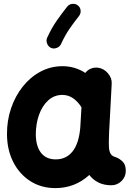

<svg xmlns="http://www.w3.org/2000/svg" viewBox="-20 -905 679 992"><path d="M555.2 52.2Q517.6 52.2 489.3 38.3Q460.9 24.4 441.4 -1Q367.2 66.9 266.1 66.9Q193.4 66.9 137 31Q80.6 -4.9 48.6 -67.6Q16.6 -130.4 16.1 -210.9Q15.6 -281.7 37.1 -345.2Q58.6 -408.7 97.7 -457.8Q136.7 -506.8 189.2 -534.9Q241.7 -563 303.2 -563Q367.2 -563 420.9 -528.3Q431.6 -543 449.2 -550.3Q466.8 -557.6 486.8 -555.2Q517.1 -550.8 538.1 -525.9Q559.1 -501 557.1 -471.7L544.9 -243.2Q544.4 -235.8 543.9 -228.5Q543 -207.5 542.5 -181.9Q542 -156.2 543 -143.6Q543.9 -125.5 550.8 -111.8Q557.6 -98.1 579.6 -92.3Q597.2 -85.9 613.5 -70.3Q629.9 -54.7 629.9 -22Q629.9 8.3 607.9 30.3Q585.9 52.2 555.2 52.2ZM268.1 -81.5Q322.3 -81.5 355.2 -123Q388.2 -164.6 395 -248.5Q395 -254.9 395.5 -260.3Q395.5 -263.2 396 -266.1L400.9 -350.6Q381.8 -380.9 357.2 -397.7Q332.5 -414.6 301.8 -414.6Q260.3 -414.6 229.2 -386.5Q198.2 -358.4 181.6 -311.8Q165 -265.1 165 -209Q166 -147.9 192.6 -114.7Q219.2 -81.5 268.1 -81.5ZM382.3 -877Q395 -867.2 396.5 -850.8Q397.9 -834.5 388.2 -822.3Q360.8 -788.1 338.1 -754.6Q315.4 -721.2 295.4 -677.7Q289.1 -663.6 273.2 -657.5Q257.3 -651.4 243.2 -657.7Q229.5 -664.1 223.4 -679.9Q217.3 -695.8 223.6 -710Q246.6 -760.3 273.2 -798.3Q299.8 -836.4 327.1 -870.6Q336.9 -883.3 353.5 -885Q370.1 -886.7 382.3 -877Z"/></svg>

Font: Mikhak-FD ExtraBold
Style: Regular
Weight: 800
Designer: Amin Abedi
Version: Version 3.2